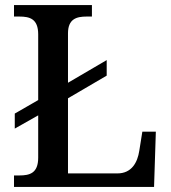

<svg xmlns="http://www.w3.org/2000/svg" viewBox="-20 -734 672 754"><path d="M35 0H585L592 -217H539L527 -142C520 -96 497 -53 441 -53H247V-348L399 -437V-498L247 -409V-603C247 -660 281 -669 320 -669H341V-714H35V-669H56C97 -669 130 -660 130 -599V-341L38 -288V-229L130 -281V-115C130 -54 97 -45 56 -45H35Z"/></svg>

Font: Noto Serif Tamil Medium
Style: Italic
Weight: 500
Italic angle: -12°
Designer: Indian Type Foundry, Tom Grace, and the Monotype Design Team
Foundry: Monotype Imaging Inc.
Version: Version 2.003